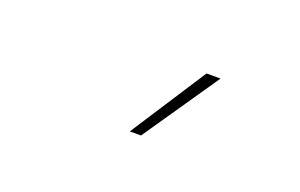

<svg xmlns="http://www.w3.org/2000/svg" viewBox="-37 -884 571 365"><g transform="rotate(20 248.5 -701.5)"><path d="M235.1 -625 334.5 -778.4H362.9L257.8 -625Z"/></g></svg>

Font: Inter Thin BETA
Style: Regular
Weight: 100
Designer: Rasmus Andersson
Foundry: rsms
Version: Version 3.011;git-f93a4a705